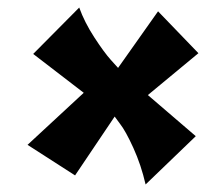

<svg xmlns="http://www.w3.org/2000/svg" viewBox="-20 -435 546 509"><path d="M179 30 53 -51 202 -189 68 -292 190 -415Q204 -376 230 -336Q256 -296 274 -276L293 -255L399 -405L506 -294L372 -183L499 -74L366 54Q354 2 333.5 -43Q313 -88 298 -107L284 -126Z"/></svg>

Font: Ceviche One
Style: Regular
Weight: 400
Version: Version 1.002